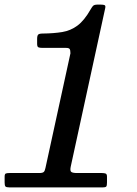

<svg xmlns="http://www.w3.org/2000/svg" viewBox="-38 -810 594 830"><path d="M-18 -21Q-18 -8 -14.5 -4Q-11 0 1.5 0H406.5Q419 0 421.8 -4.2Q424.5 -8.5 424.5 -21.5V-46.5Q424.5 -57.5 418.5 -59.8Q412.5 -62 402 -62H295.5Q277 -62 270.5 -66.5Q264 -71 267.5 -88.5L417 -775.5Q419 -785.5 414 -787.8Q409 -790 398.5 -790H382Q368.5 -790 363.2 -783.5Q358 -777 353.5 -769Q326.5 -721.5 297 -699.5Q267.5 -677.5 231 -671.5Q194.5 -665.5 146.5 -665Q132 -665 127.2 -660.5Q122.5 -656 122.5 -641.5V-620.5Q122.5 -608 128 -605.5Q133.5 -603 145 -603H247Q260 -603 263.2 -598Q266.5 -593 266.5 -579.5L158.5 -84Q156 -71 151 -66.5Q146 -62 131.5 -62H3Q-8.5 -62 -13.2 -59.8Q-18 -57.5 -18 -46Z"/></svg>

Font: Besley Medium
Style: Italic
Weight: 500
Italic angle: -13°
Designer: Owen Earl
Foundry: indestructible type*
Version: Version 2.001